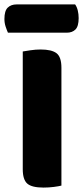

<svg xmlns="http://www.w3.org/2000/svg" viewBox="-38 -841 376 869"><path d="M159 8Q106 8 85.5 -10Q65 -28 65 -75V-608Q77 -610 100 -613.5Q123 -617 146 -617Q196 -617 218 -600Q240 -583 240 -534V-1Q229 2 206 5Q183 8 159 8ZM-2 -693Q-7 -704 -12.5 -720.5Q-18 -737 -18 -755Q-18 -792 -3 -806.5Q12 -821 37 -821H302Q310 -810 314 -793.5Q318 -777 318 -759Q318 -722 303.5 -707.5Q289 -693 264 -693Z"/></svg>

Font: Baloo Da 2 ExtraBold
Style: Regular
Weight: 800
Designer: Noopur Datye, Sulekha Rajkumar and Ek Type
Foundry: Ek Type
Version: Version 1.640;hotconv 1.0.111;makeotfexe 2.5.65597; ttfautoh